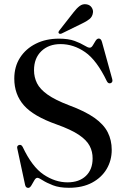

<svg xmlns="http://www.w3.org/2000/svg" viewBox="-20 -900 613 934"><path d="M315 13.5Q268.5 13.5 237.2 1.2Q206 -11 187.5 -23Q169 -35 162 -35Q154 -35 147 -22.8Q140 -10.5 132.8 1.8Q125.5 14 117.5 14Q105 14 102 -1L64 -178Q61 -190.5 72 -194.5Q83.5 -198.5 90.5 -185Q136 -88.5 192.2 -50.8Q248.5 -13 308.5 -13Q365 -13 397.8 -44.2Q430.5 -75.5 430.5 -129Q431 -162 416.2 -190.2Q401.5 -218.5 363.8 -244Q326 -269.5 256 -294.5Q142.5 -334.5 96 -387.8Q49.5 -441 49.5 -517.5Q49.5 -576 77.5 -619.5Q105.5 -663 154.5 -687.5Q203.5 -712 267 -712Q313 -712 342.8 -701Q372.5 -690 390 -679Q407.5 -668 416.5 -668Q425 -668 431.5 -679.2Q438 -690.5 445 -701.5Q452 -712.5 460.5 -712.5Q471.5 -712.5 476 -696L526 -515Q530 -500 518.5 -495.5Q507 -491.5 500 -504.5Q450.5 -607.5 394 -646.5Q337.5 -685.5 274.5 -685.5Q217 -685.5 181.2 -651.2Q145.5 -617 145.5 -558.5Q145.5 -524.5 160 -495.2Q174.5 -466 211.5 -439.8Q248.5 -413.5 315.5 -388Q394 -359 439.5 -326.8Q485 -294.5 504.2 -256.2Q523.5 -218 523.5 -171Q523.5 -120 499 -78.2Q474.5 -36.5 428 -11.5Q381.5 13.5 315 13.5ZM336.5 -838.5Q352.5 -859.5 367.5 -870.8Q382.5 -882 400.5 -879Q417.5 -876.5 426 -863.5Q434.5 -850.5 432 -837.5Q429.5 -818.5 415 -807Q400.5 -795.5 380 -786L280 -737Q270.5 -733 266 -738.5Q262 -743 268.5 -751.5Z"/></svg>

Font: Fraunces 72pt S000
Style: Regular
Weight: 400
Version: Version 1.000; ttfautohint (v1.8.3)